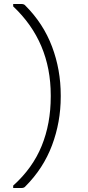

<svg xmlns="http://www.w3.org/2000/svg" viewBox="-20 -780 440 961"><path d="M107 153Q101 161 87 161H46V149Q143 62 188.5 -49.5Q234 -161 234 -296V-303Q234 -571 46 -748V-760H87Q101 -760 107 -752Q197 -662 240.5 -546.5Q284 -431 284 -303V-296Q284 -169 240.5 -53Q197 63 107 153Z"/></svg>

Font: Recursive Sn Lnr St Lt
Style: Regular
Weight: 300
Version: Version 1.079;hotconv 1.0.112;makeotfexe 2.5.65598; ttfautoh